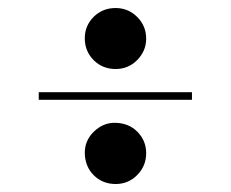

<svg xmlns="http://www.w3.org/2000/svg" viewBox="-20 -481 578 481"><path d="M77.1 -231V-250H460.9V-231ZM192.4 -96.7Q191.9 -128.4 214.8 -150.9Q238.8 -174.3 269.5 -173.3Q302.7 -172.4 323.7 -151.4Q346.2 -128.9 346.2 -97.2Q346.2 -64.9 323.2 -42Q301.3 -20 269.5 -20Q237.3 -20 214.8 -42Q193.4 -63.5 192.4 -96.7ZM192.4 -383.8Q191.9 -416 214.8 -439Q237.3 -460.9 269.5 -460.9Q301.3 -460.9 323.7 -438.5Q346.2 -416 346.2 -384.3Q346.2 -353 323.2 -330.1Q301.3 -308.1 269.5 -308.1Q237.3 -308.1 214.8 -330.1Q192.9 -352.1 192.4 -383.8Z"/></svg>

Font: Hjet
Style: Regular
Weight: 400
Designer: T. Christopher White
Version: Version 1.2